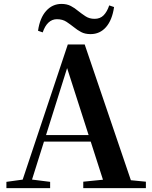

<svg xmlns="http://www.w3.org/2000/svg" viewBox="-20 -975 786 995"><path d="M177.1 -815.6Q186.6 -882.2 219.1 -918.4Q251.5 -954.7 298.9 -954.7Q326.7 -954.7 347.2 -943.9Q367.7 -933.1 384 -919Q402.7 -904.2 422.9 -890.8Q443 -877.4 470.2 -877.4Q499.2 -877.4 517.1 -895.8Q535 -914.1 546 -947L571.1 -938.5Q561.4 -871.2 529.6 -834.7Q497.7 -798.2 449.4 -798.2Q420.5 -798.2 400.5 -808.9Q380.5 -819.6 363.8 -833.4Q345.1 -848.2 324.8 -861.8Q304.5 -875.5 274.9 -875.5Q250.1 -875.5 231.3 -858.1Q212.6 -840.8 201.3 -807.1ZM13.2 0V-32.6L112.6 -46.3H131.1L239.8 -32.6V0ZM82.8 0 331.4 -744.6H418.9L672.2 0H527.6L316.7 -656.5H337.4L334.2 -642.5L132 0ZM193.5 -241.1 200.6 -275H517.8L524.9 -241.1ZM411.5 0V-33.4L546.7 -47H597.4L736 -33.4V0Z"/></svg>

Font: Noto Serif SC ExtraLight
Style: Regular
Weight: 200
Designer: Ryoko NISHIZUKA 西塚涼子 (kana & ideographs); Frank Grießhammer (Latin, Greek & Cyrillic); Wenlong ZHANG 张文龙 (bopomofo); San
Foundry: Adobe
Version: Version 2.002-H1;hotconv 1.1.0;makeotfexe 2.6.0